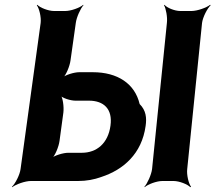

<svg xmlns="http://www.w3.org/2000/svg" viewBox="-20 -757 901 803"><path d="M275 -505 297 -661C300 -685 317 -722 329 -735L328 -737C315 -725 277 -711 253 -711H206C182 -711 147 -725 136 -737L134 -735C144 -722 153 -685 150 -661L66 -50C63 -26 44 11 30 24L31 26C46 14 85 0 109 0H306C342 0 374 -6 404 -17C496 -47 573 -114 589 -230C594 -264 591 -295 564 -322C544 -407 472 -455 368 -455H311C291 -455 253 -444 239 -431L241 -429C256 -441 272 -481 275 -505ZM763 -50 825 -661C828 -685 847 -722 861 -735L859 -737C844 -725 805 -711 781 -711H734C710 -711 677 -725 668 -737L666 -735C674 -722 681 -685 678 -661L616 -50C613 -26 596 11 584 24L585 26C598 14 635 0 659 0H706C730 0 765 14 776 26L779 24C769 11 760 -26 763 -50ZM442 -231C432 -158 385 -118 322 -118H265C245 -118 207 -107 193 -94L195 -92C210 -104 226 -144 229 -168L245 -286C248 -310 243 -350 232 -362L229 -360C239 -347 275 -336 295 -336H352C413 -336 452 -302 442 -231Z"/></svg>

Font: Asimov
Style: EdgeNarIt
Weight: 500
Designer: Google
Version: Version 2.000980: 2014